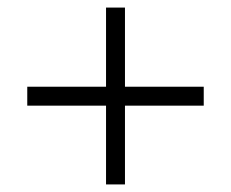

<svg xmlns="http://www.w3.org/2000/svg" viewBox="-20 -607 611 507"><path d="M260 -328H52V-378H260V-587H310V-378H518V-328H310V-120H260Z"/></svg>

Font: OpenSansMMV
Style: Light
Weight: 300
Foundry: Ascender Corporation
Version: Version 4.001